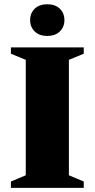

<svg xmlns="http://www.w3.org/2000/svg" viewBox="-20 -904 455 924"><path d="M383 -30.5V0H32.5V-30.5L104 -60.5V-616L32.5 -645.5V-676H383V-645.5L311.5 -616V-60.5ZM207.5 -731Q169.5 -731 147.2 -752.5Q125 -774 125 -807Q125 -841 147.2 -862.2Q169.5 -883.5 207.5 -883.5Q245.5 -883.5 267.8 -862.2Q290 -841 290 -807Q290 -774 267.8 -752.5Q245.5 -731 207.5 -731Z"/></svg>

Font: Newsreader 16pt 16pt ExtraBold
Style: Regular
Weight: 800
Version: Version 1.003